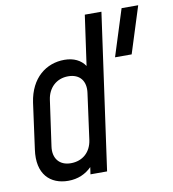

<svg xmlns="http://www.w3.org/2000/svg" viewBox="-84 -824 820 910"><g transform="rotate(-10 325.5 -369.0)"><path d="M351 -509C331 -539 297 -556 252 -556C165 -556 88 -499 71 -382L41 -162C24 -45 85 12 172 12C218 12 256 -5 285 -34L280 0H360L465 -750H385ZM562 -750 491 -526H571L642 -750ZM333 -382 303 -161C295 -105 256 -68 198 -68C143 -68 113 -106 121 -162L152 -382C160 -438 200 -476 256 -476C313 -476 341 -438 333 -382Z"/></g></svg>

Font: Mohave
Style: Italic
Weight: 400
Italic angle: -8°
Designer: Gumpita Rahayu
Foundry: Tokotype
Version: Version 2.002;PS 002.002;hotconv 1.0.88;makeotf.lib2.5.64775